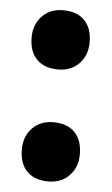

<svg xmlns="http://www.w3.org/2000/svg" viewBox="-45 -576 361 620"><g transform="rotate(5 135.0 -266.5)"><path d="M135 11Q90 11 65.5 -14Q41 -39 41 -85Q41 -127 67 -154Q93 -181 135 -181Q180 -181 204.5 -156Q229 -131 229 -85Q229 -43 203 -16Q177 11 135 11ZM135 -352Q90 -352 65.5 -377Q41 -402 41 -448Q41 -490 67 -517Q93 -544 135 -544Q180 -544 204.5 -519Q229 -494 229 -448Q229 -406 203 -379Q177 -352 135 -352Z"/></g></svg>

Font: Lexend Deca ExtraBold
Style: Regular
Weight: 800
Designer: Bonnie Shaver-Troup, Thomas Jockin
Foundry: Lexend
Version: Version 1.008; ttfautohint (v1.8.4.7-5d5b)